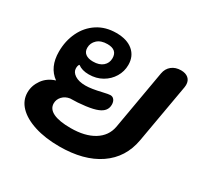

<svg xmlns="http://www.w3.org/2000/svg" viewBox="-132 -736 922 899"><g transform="rotate(30 329.5 -287.0)"><path d="M33 -135Q33 -172 56 -204.5Q79 -237 121 -250Q65 -290 65 -374Q65 -432 88 -480Q111 -528 154 -556Q197 -584 255 -584Q313 -584 345.5 -556.5Q378 -529 378 -482Q378 -447 360 -417Q342 -387 310.5 -369Q279 -351 239 -351Q202 -351 180 -368L178 -367Q173 -360 173 -346Q173 -326 194 -312Q215 -298 252 -298Q283 -298 337 -311Q367 -318 376 -318Q389 -318 396.5 -308Q404 -298 404 -282Q404 -246 364 -230Q343 -221 302 -215.5Q261 -210 220 -210Q195 -206 180 -189.5Q165 -173 165 -152Q165 -122 197 -106.5Q229 -91 291 -91Q368 -91 416 -120.5Q464 -150 474 -203L530 -524Q535 -552 555 -568Q575 -584 605 -584Q630 -584 644.5 -571.5Q659 -559 659 -536Q659 -528 658 -524L602 -205Q584 -102 502 -46Q420 10 288 10Q212 10 154 -8.5Q96 -27 64.5 -59.5Q33 -92 33 -135ZM298 -472Q298 -518 245 -518Q210 -518 190.5 -500Q171 -482 171 -456Q171 -435 185.5 -424Q200 -413 226 -413Q260 -413 279 -429.5Q298 -446 298 -472Z"/></g></svg>

Font: Kodchasan
Style: Bold Italic
Weight: 700
Italic angle: -10°
Version: Version 1.000; ttfautohint (v1.6)